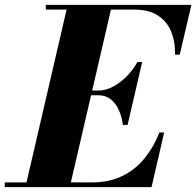

<svg xmlns="http://www.w3.org/2000/svg" viewBox="-68 -770 808 790"><path d="M36.5 0 210.5 -750H393L219 0ZM-48.5 0V-19.5H311Q379.5 -19.5 432.5 -44.5Q485.5 -69.5 524 -115.5Q562.5 -161.5 588 -225H607.5L555.5 0ZM437.5 -256Q433.5 -289.5 421 -317.2Q408.5 -345 387.5 -361.5Q366.5 -378 338 -378H274V-397.5H338Q366.5 -397.5 396.2 -413Q426 -428.5 452.5 -455Q479 -481.5 497.5 -515H517L457 -256ZM652 -545Q653.5 -598.5 636 -640.5Q618.5 -682.5 581.2 -706.5Q544 -730.5 485.5 -730.5H120.5V-750H719.5L671.5 -545Z"/></svg>

Font: Bodoni Moda 11pt ExtraBold
Style: Italic
Weight: 800
Italic angle: -13°
Version: Version 2.004